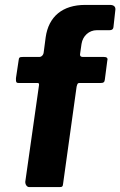

<svg xmlns="http://www.w3.org/2000/svg" viewBox="-20 -762 490 782"><path d="M318 -530C310 -530 306 -533 306 -539V-541L312 -583C317 -616 343 -639 374 -639H426C436 -639 441 -643 442 -651L450 -723C450 -724 450 -725 450 -725C450 -735 443 -742 428 -742H327C235 -742 178 -695 166 -610L158 -549C157 -538 149 -530 140 -530H73C60 -530 57 -528 56 -517L45 -444C45 -442 45 -440 45 -438C45 -430 45 -424 56 -424H133C137 -424 139 -422 139 -418V-416L83 -22C83 -21 83 -20 83 -19C83 -10 90 0 99 0H222C233 0 236 -2 237 -14L292 -409C295 -420 296 -424 303 -424H390C401 -424 406 -427 407 -438L417 -515C417 -517 418 -519 418 -520C418 -526 415 -530 403 -530Z"/></svg>

Font: Libre Franklin
Style: Bold Italic
Weight: 700
Italic angle: -8°
Designer: Pablo Impallari, Rodrigo Fuenzalida
Foundry: Impallari Type
Version: Version 1.002; ttfautohint (v1.5)